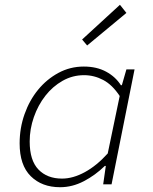

<svg xmlns="http://www.w3.org/2000/svg" viewBox="-20 -770 640 802"><path d="M231 12Q155 12 108.5 -34Q62 -80 62 -171Q62 -235 82.5 -293Q103 -351 139 -395Q175 -439 224 -465.5Q273 -492 330 -492Q384 -492 423.5 -470.5Q463 -449 485 -414H489L508 -480H542L446 0H411L422 -77H418Q378 -38 330 -13Q282 12 231 12ZM239 -24Q285 -24 334.5 -51Q384 -78 430 -129L480 -369Q449 -416 411 -436Q373 -456 331 -456Q283 -456 241.5 -432.5Q200 -409 169.5 -370Q139 -331 121.5 -281Q104 -231 104 -179Q104 -100 140.5 -62Q177 -24 239 -24ZM344 -580 323 -605 481 -750 508 -716Z"/></svg>

Font: Source Code Pro Light
Style: Italic
Weight: 300
Italic angle: -11°
Monospace: yes
Designer: Paul D. Hunt, Teo Tuominen
Foundry: Adobe Systems Incorporated
Version: Version 1.050;PS 1.000;hotconv 16.6.51;makeotf.lib2.5.65220